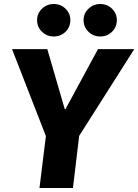

<svg xmlns="http://www.w3.org/2000/svg" viewBox="-20 -938 690 958"><path d="M375 -260 344 0H177L209 -259L40 -693H216L303 -394H307L469 -693H650ZM248 -756Q214 -756 189.5 -779.5Q165 -803 165 -838Q165 -871 189.5 -894.5Q214 -918 248 -918Q283 -918 307 -894.5Q331 -871 331 -838Q331 -803 307 -779.5Q283 -756 248 -756ZM480 -756Q446 -756 421.5 -779.5Q397 -803 397 -838Q397 -871 421.5 -894.5Q446 -918 480 -918Q515 -918 539 -894.5Q563 -871 563 -838Q563 -803 539 -779.5Q515 -756 480 -756Z"/></svg>

Font: Szlgxwxxxixliatcpuztgldltzi
Style: Regular
Weight: 700
Italic angle: -8°
Designer: Carrois Corporate & Edenspiekermann
Foundry: Carrois Corporate GbR & Edenspiekermann AG
Version: Version 2.001